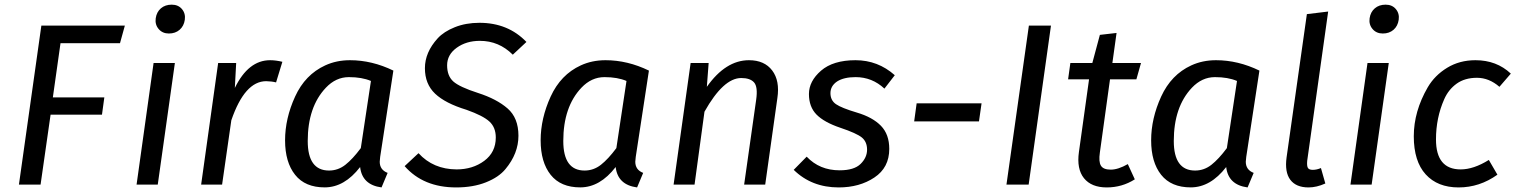

<svg xmlns="http://www.w3.org/2000/svg" viewBox="-20 -800 6567 832"><path d="M500 -612.8H242.2L209 -377.9H432.1L421.9 -303.2H199.2L155.8 0H62L159.2 -689H521Z M663.6 0H571.8L645.5 -526.9H737.8ZM677.2 -763.9Q695.8 -779.8 724.1 -779.8Q752.4 -779.8 768.6 -760.5Q784.7 -741.2 780.8 -714.1Q776.9 -687 758.3 -670.9Q739.7 -654.8 711.9 -654.8Q684.1 -654.8 667.5 -674.3Q650.9 -693.8 654.8 -720.9Q658.7 -748 677.2 -763.9Z M1150.4 -539.1Q1175.3 -539.1 1203.6 -532.2L1176.3 -442.9Q1157.2 -447.8 1133.3 -448.2Q1040.5 -448.2 982.4 -278.8L942.4 0H851.6L925.3 -526.9H1003.4L997.6 -418.9Q1056.2 -539.1 1150.4 -539.1Z M1392.1 -419.9Q1313.5 -336.9 1313.5 -189Q1313.5 -61 1405.8 -61Q1444.8 -61 1476.6 -85.9Q1508.3 -110.8 1543.5 -158.2L1587.4 -449.2Q1548.3 -465.8 1491.9 -465.8Q1435.5 -465.8 1392.1 -419.9ZM1496.6 -539.1Q1591.8 -539.1 1684.6 -494.1L1627.4 -120.1Q1625.5 -104 1625.5 -99.1Q1625.5 -64 1659.7 -50.8L1633.3 12.2Q1549.3 1 1540.5 -76.2Q1472.7 11.7 1387.5 12Q1302.2 12.2 1258.8 -42.5Q1215.3 -97.2 1215.3 -191.9Q1215.3 -286.6 1258.8 -381.6Q1302.2 -476.6 1389.2 -516.6Q1438 -539.1 1496.6 -539.1Z M2057.6 -701.2Q2181.6 -701.2 2261.2 -618.2L2202.1 -563Q2142.1 -623 2059.6 -623Q2000.5 -623 1959 -593Q1917.5 -563 1917.5 -517.1Q1917.5 -471.2 1944.3 -447Q1971.2 -422.9 2051.8 -397Q2132.3 -371.1 2179.4 -330.1Q2226.6 -289.1 2226.6 -211.9Q2226.6 -134.8 2170.4 -67.4Q2141.6 -32.2 2085.9 -10Q2030.3 12.2 1956.5 12.2Q1814.5 12.2 1733.4 -80.1L1793.5 -136.2Q1857.4 -66.4 1958.5 -65.9Q2028.3 -65.9 2078.4 -103Q2128.4 -140.1 2128.4 -204.1Q2128.4 -248 2100.8 -273.4Q2073.2 -298.8 2001.5 -324.2Q1909.7 -352.1 1865.5 -394Q1821.3 -436 1821.3 -504.4Q1821.3 -573.2 1876.5 -633.8Q1903.3 -663.1 1950.9 -682.1Q1998.5 -701.2 2057.6 -701.2Z M2499.5 -419.9Q2420.9 -336.9 2420.9 -189Q2420.9 -61 2513.2 -61Q2552.2 -61 2584 -85.9Q2615.7 -110.8 2650.9 -158.2L2694.8 -449.2Q2655.8 -465.8 2599.4 -465.8Q2543 -465.8 2499.5 -419.9ZM2604 -539.1Q2699.2 -539.1 2792 -494.1L2734.9 -120.1Q2732.9 -104 2732.9 -99.1Q2732.9 -64 2767.1 -50.8L2740.7 12.2Q2656.7 1 2647.9 -76.2Q2580.1 11.7 2494.9 12Q2409.7 12.2 2366.2 -42.5Q2322.8 -97.2 2322.8 -191.9Q2322.8 -286.6 2366.2 -381.6Q2409.7 -476.6 2496.6 -516.6Q2545.4 -539.1 2604 -539.1Z M3225.6 -539.1Q3292.5 -539.1 3326.2 -494.6Q3359.9 -450.2 3348.6 -375L3295.9 0H3204.6L3256.8 -368.2Q3264.6 -423.3 3247.8 -442.6Q3231 -461.9 3191.9 -461.9Q3114.7 -461.9 3032.7 -315.9L2989.7 0H2898.9L2972.7 -526.9H3050.8L3043 -423.8Q3124.5 -539.1 3225.6 -539.1Z M3857.4 -474.1 3812.5 -416Q3759.3 -465.8 3687.5 -465.8Q3637.2 -465.8 3607.9 -447.3Q3578.6 -427.7 3578.6 -396.5Q3578.6 -365.2 3602.5 -348.6Q3626.5 -332 3693.8 -312Q3761.2 -292 3797.4 -254.9Q3833.5 -217.8 3833.5 -154.8Q3833.5 -73.7 3769 -30.8Q3704.6 12.2 3614.3 12.2Q3497.1 12.2 3419.4 -64L3475.6 -121.1Q3531.7 -62 3618.2 -62Q3681.2 -62 3709.2 -89.6Q3737.3 -117.2 3737.3 -151.4Q3737.3 -185.5 3714.8 -204.1Q3691.9 -222.7 3621.6 -246.3Q3551.3 -270 3518.3 -303.5Q3485.4 -336.9 3485.4 -392.6Q3485.4 -448.2 3537.8 -493.7Q3590.3 -539.1 3687.3 -539.1Q3784.2 -539.1 3857.4 -474.1Z M3952.1 -352.1H4233.4L4222.2 -273.9H3941.4Z M4437.5 0H4341.3L4438.5 -689H4534.2Z M4867.2 -88.9 4897.5 -22.9Q4842.3 12.2 4775.9 12.2Q4709.5 12.2 4677.2 -27.8Q4645 -67.9 4655.3 -141.1L4699.2 -456.1H4608.4L4618.2 -526.9H4713.4L4746.1 -648.9L4818.4 -657.2L4800.3 -526.9H4924.3L4904.3 -456.1H4790L4746.1 -139.2Q4740.2 -99.1 4750.7 -82Q4761.2 -64.9 4793.2 -64.9Q4825.2 -64.9 4867.2 -88.9Z M5145 -419.9Q5066.4 -336.9 5066.4 -189Q5066.4 -61 5158.7 -61Q5197.8 -61 5229.5 -85.9Q5261.2 -110.8 5296.4 -158.2L5340.3 -449.2Q5301.3 -465.8 5244.9 -465.8Q5188.5 -465.8 5145 -419.9ZM5249.5 -539.1Q5344.7 -539.1 5437.5 -494.1L5380.4 -120.1Q5378.4 -104 5378.4 -99.1Q5378.4 -64 5412.6 -50.8L5386.2 12.2Q5302.2 1 5293.5 -76.2Q5225.6 11.7 5140.4 12Q5055.2 12.2 5011.7 -42.5Q4968.3 -97.2 4968.3 -191.9Q4968.3 -286.6 5011.7 -381.6Q5055.2 -476.6 5142.1 -516.6Q5190.9 -539.1 5249.5 -539.1Z M5704.1 -71.8 5723.1 -4.9Q5685.1 12.2 5650.4 12.2Q5596.2 12.2 5571.3 -21Q5546.4 -54.2 5555.2 -118.2L5643.1 -738.8L5735.4 -750L5644.5 -103Q5642.6 -81.1 5647.5 -72.5Q5652.3 -64 5668.9 -64Q5685.5 -64 5704.1 -71.8Z M5923.8 0H5832L5905.8 -526.9H5998ZM5937.5 -763.9Q5956.1 -779.8 5984.4 -779.8Q6012.7 -779.8 6028.8 -760.5Q6044.9 -741.2 6041 -714.1Q6037.1 -687 6018.6 -670.9Q6000 -654.8 5972.2 -654.8Q5944.3 -654.8 5927.7 -674.3Q5911.1 -693.8 5915 -720.9Q5918.9 -748 5937.5 -763.9Z M6373.5 -539.1Q6465.3 -539.1 6526.9 -481L6477.5 -423.8Q6432.6 -462.9 6380.1 -462.9Q6327.6 -462.9 6292.2 -437.5Q6256.8 -412.1 6238.3 -370.1Q6202.6 -289.6 6202.6 -195.8Q6202.6 -65.9 6309.6 -65.9Q6365.7 -65.9 6431.6 -106.9L6468.8 -43Q6391.6 12.2 6300.5 12.2Q6209.5 12.2 6158 -44.4Q6106.4 -101.1 6106.4 -209.5Q6106.4 -317.4 6167 -421.9Q6197.3 -473.6 6251 -506.3Q6304.7 -539.1 6373.5 -539.1Z"/></svg>

Font: FiraSans-Italic
Style: Italic
Weight: 400
Italic angle: -8°
Designer: Carrois Corporate & Edenspiekermann AG
Foundry: Carrois Corporate GbR & Edenspiekermann AG
Version: Version 3.106;PS 003.106;hotconv 1.0.70;makeotf.lib2.5.58329